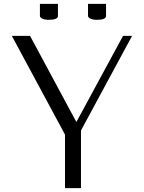

<svg xmlns="http://www.w3.org/2000/svg" viewBox="-20 -978 748 998"><path d="M437.5 -958H531.2V-895.5Q531.2 -875 484.4 -875Q462.4 -875 450 -881.1Q437.5 -887.2 437.5 -895.5ZM187.5 -958H281.2V-895.5Q281.2 -875 234.4 -875Q212.4 -875 200 -881.1Q187.5 -887.2 187.5 -895.5ZM619.6 -791.5H666.5L400.9 -299.8V0H317.9V-278.3L41.5 -791.5H136.2L377 -343.8Z"/></svg>

Font: Resagnicto
Style: Regular
Weight: 500
Version: Version 0.9991